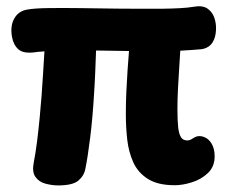

<svg xmlns="http://www.w3.org/2000/svg" viewBox="-20 -572 737 601"><path d="M527.1 7.8Q474.3 7.8 443.2 -11.8Q412.1 -31.3 397.3 -63.8Q382.6 -96.2 378.2 -135.5Q373.9 -174.8 373.9 -214Q373.9 -250.4 375.5 -285.2Q377.1 -320 379.3 -352.2Q381.6 -384.3 383.8 -412.3L280.7 -413.9Q279.4 -380.3 278.1 -346.9Q276.8 -313.6 274.6 -281.1Q270.1 -203.9 262.4 -142.2Q254.8 -80.6 247.2 -43.6Q243.1 -21.7 225.2 -6.6Q207.3 8.4 162.3 8.4Q143 8.4 122.6 3Q102.1 -2.4 90.9 -18.3Q79.8 -34.1 85.7 -63.8Q91.2 -91.4 95.9 -128.5Q100.6 -165.6 104.2 -203.6Q107.8 -241.6 110.2 -273Q112.7 -308.8 114.9 -343.2Q117.1 -377.7 119.1 -411.3Q111.1 -410.3 104.7 -410.1Q98.2 -409.9 92 -408.7Q53.9 -403.3 38 -417.2Q22.1 -431.1 17.6 -456.3Q11.4 -490.9 24.8 -514.3Q38.1 -537.8 65.8 -542.1Q87.7 -546.1 130.8 -546.7Q173.9 -547.3 229.9 -546.6Q286 -545.8 346.2 -545Q382.3 -545 417.7 -544.6Q453.1 -544.2 485.2 -544.6Q517.3 -545 542.9 -546.4Q568.6 -547.8 584.6 -550.6Q613.3 -555.9 628.8 -545.6Q644.2 -535.2 650.6 -517.2Q657 -499.2 656.2 -479.6Q655.4 -454.9 644.9 -438.6Q634.3 -422.2 611.7 -418.1Q599.9 -417.1 582.3 -415.7Q564.8 -414.3 544.3 -413.3Q542.9 -386.9 540.8 -356.6Q538.7 -326.3 537.1 -294.5Q535.4 -262.7 535.4 -228.8Q535.4 -195.3 537.7 -173.9Q540 -152.6 546.5 -142.5Q553 -132.4 565.9 -132.4Q574.1 -132.4 581.2 -137.3Q588.3 -142.2 596.6 -145.2Q609.6 -147.4 619.4 -142.8Q632.9 -138.1 642.4 -122.3Q651.9 -106.4 651.9 -82.9Q651.9 -50.2 630.8 -30.3Q609.7 -10.3 580.6 -1.3Q551.6 7.8 527.1 7.8Z"/></svg>

Font: Playpen Sans
Style: Regular
Weight: 400
Designer: Laura Meseguer, Veronika Burian, José Scaglione, Kostas Bartsokas, Vera Evstafieva, Tom Grace, Yorlmar Campos
Foundry: TypeTogether
Version: Version 2.000